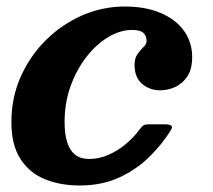

<svg xmlns="http://www.w3.org/2000/svg" viewBox="-20 -555 656 590"><path d="M570.5 -379.5Q570.5 -425.5 545.2 -460.5Q520 -495.5 473.5 -515.2Q427 -535 363.5 -535Q295.5 -535 233.2 -508Q171 -481 121.8 -432.5Q72.5 -384 43.8 -319.5Q15 -255 15 -180Q15 -110 42.5 -67Q70 -24 117.5 -4.5Q165 15 225 15Q293.5 15 346.8 -9.8Q400 -34.5 439.2 -73.2Q478.5 -112 504.5 -154Q511.5 -165 506 -169Q500.5 -173 485.5 -173H438.5Q425 -173 420 -169.2Q415 -165.5 409.5 -158Q391 -132.5 366 -111.8Q341 -91 312.2 -78.8Q283.5 -66.5 254.5 -66.5Q227.5 -66.5 211 -79.5Q194.5 -92.5 186.5 -117.8Q178.5 -143 178.5 -180Q178.5 -240 197.2 -291.2Q216 -342.5 246.5 -381.2Q277 -420 313.5 -441.5Q350 -463 385.5 -463Q411 -463 420.8 -453.8Q430.5 -444.5 430.5 -429.5Q430.5 -419.5 421.2 -410.8Q412 -402 402.8 -389.2Q393.5 -376.5 393.5 -355.5Q393.5 -317 416.8 -297.2Q440 -277.5 472 -277.5Q496.5 -277.5 519 -288Q541.5 -298.5 556 -320.8Q570.5 -343 570.5 -379.5Z"/></svg>

Font: Besley
Style: Bold Italic
Weight: 700
Italic angle: -13°
Designer: Owen Earl
Foundry: indestructible type*
Version: Version 2.001